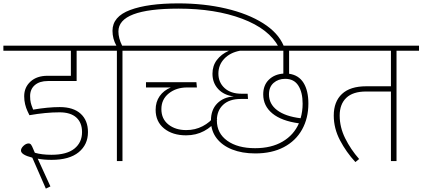

<svg xmlns="http://www.w3.org/2000/svg" viewBox="-33 -952 2497 1135"><path d="M145 -384Q145 -360 149 -344.5Q153 -329 157.5 -318.5Q162 -308 163 -304Q251 -319 320 -319Q401 -319 444 -279.5Q487 -240 487 -171Q487 -97 432 -52Q377 -7 272 -7Q226 -7 190 -14L265 150L238 163L158 -20Q91 -37 91 -62Q91 -76 106 -90Q121 -104 136 -104Q145 -104 150.5 -97Q156 -90 164 -70Q166 -66 168 -60.5Q170 -55 173 -49Q214 -37 271 -37Q362 -37 407 -73.5Q452 -110 452 -171Q452 -227 418 -257.5Q384 -288 319 -288Q238 -288 141 -271Q138 -277 129.5 -295Q121 -313 115.5 -335.5Q110 -358 110 -383Q110 -436 147.5 -470Q185 -504 248 -504H386V-652H-13V-682H567V-652H420V-473H250Q201 -473 173 -449Q145 -425 145 -384Z M1644 -681 1615 -673Q1558 -781 1399 -841Q1240 -901 1022 -901Q667 -901 667 -766Q667 -726 689 -682H784V-652H691V0H658V-652H540V-682H655Q632 -723 632 -770Q632 -854 736.5 -893Q841 -932 1021 -932Q1173 -932 1303 -901.5Q1433 -871 1522.5 -814.5Q1612 -758 1644 -681Z M1150 -652H768V-682H1150ZM1251 -245Q1221 -203 1173.5 -177.5Q1126 -152 1067 -152Q987 -152 937 -192.5Q887 -233 887 -303Q887 -350 911 -384Q935 -418 977 -435H830V-466H1128L1131 -435H1073Q1009 -435 965 -400Q921 -365 921 -307Q921 -249 962.5 -216Q1004 -183 1068 -183Q1121 -183 1165 -206Q1209 -229 1235 -265Z M1676 -652V-516Q1733 -508 1761.5 -462Q1790 -416 1790 -340Q1790 -253 1752.5 -186Q1715 -119 1644.5 -82Q1574 -45 1476 -45Q1398 -45 1339 -68.5Q1280 -92 1247 -135.5Q1214 -179 1214 -239Q1214 -303 1251 -340.5Q1288 -378 1349 -382Q1291 -389 1257 -425.5Q1223 -462 1223 -516Q1223 -563 1249 -597.5Q1275 -632 1320 -652H1122V-682H1869V-652ZM1642 -652H1385Q1327 -641 1292.5 -604.5Q1258 -568 1258 -517Q1258 -465 1294.5 -431.5Q1331 -398 1394 -398H1431L1433 -367H1390Q1323 -367 1286 -332.5Q1249 -298 1249 -240Q1249 -164 1310.5 -120Q1372 -76 1475 -76Q1571 -76 1637.5 -115Q1704 -154 1734 -223Q1631 -237 1577 -281.5Q1523 -326 1523 -394Q1523 -448 1556 -480.5Q1589 -513 1642 -517ZM1653 -486Q1612 -486 1584.5 -462Q1557 -438 1557 -394Q1557 -337 1605.5 -300.5Q1654 -264 1744 -253Q1756 -294 1756 -339Q1756 -406 1730.5 -446Q1705 -486 1653 -486Z M2444 -652H2311V0H2278V-411H2131Q2053 -411 2014 -373.5Q1975 -336 1975 -269Q1975 -200 2007.5 -134.5Q2040 -69 2090 -12L2068 6Q2014 -52 1977 -122.5Q1940 -193 1940 -269Q1940 -351 1988.5 -396.5Q2037 -442 2132 -442H2278V-652H1842V-682H2444Z"/></svg>

Font: FiraGO UltraLight
Style: Regular
Weight: 200
Designer: bBox Type
Foundry: bBox Type GmbH
Version: Version 1.001